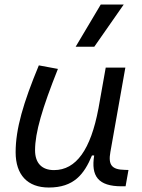

<svg xmlns="http://www.w3.org/2000/svg" viewBox="-20 -815 626 845"><path d="M194.8 10.3C304.7 10.3 350.1 -47.4 384.8 -130.9H394.5C379.9 -40 411.6 4.9 515.6 4.9H532.7L545.4 -66.9L528.8 -67.4C471.7 -68.4 455.6 -89.4 465.8 -146L531.7 -517.6H445.3L413.1 -336.4V-336.9C379.4 -157.2 315.4 -66.4 217.8 -66.4C164.1 -66.4 134.3 -97.2 134.3 -153.8C134.3 -231.9 166 -338.9 234.9 -511.7L150.9 -527.3C82.5 -362.3 48.8 -248 48.8 -145C48.8 -45.4 101.1 10.3 194.8 10.3ZM313 -609.4H395L524.4 -794.9H423.3Z"/></svg>

Font: Cascadia Mono SemiLight
Style: Italic
Weight: 350
Italic angle: -10°
Monospace: yes
Designer: Aaron Bell
Foundry: Saja Typeworks
Version: Version 2404.023